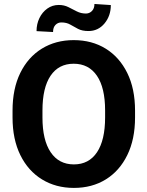

<svg xmlns="http://www.w3.org/2000/svg" viewBox="-20 -919 729 949"><path d="M647.5 -372.1V-338.4Q647.5 -230.5 609.1 -152.3Q570.8 -74.2 502.9 -32.2Q435.1 9.8 345.2 9.8Q256.3 9.8 187.7 -32.2Q119.1 -74.2 80.6 -152.3Q42 -230.5 42 -338.4V-372.1Q42 -480.5 80.3 -558.6Q118.7 -636.7 187 -678.7Q255.4 -720.7 344.2 -720.7Q434.1 -720.7 502.2 -678.7Q570.3 -636.7 608.9 -558.6Q647.5 -480.5 647.5 -372.1ZM499.5 -338.4V-373Q499.5 -485.4 459 -544.7Q418.5 -604 344.2 -604Q270 -604 230 -544.7Q189.9 -485.4 189.9 -373V-338.4Q189.9 -226.6 230.5 -166.5Q271 -106.4 345.2 -106.4Q419.4 -106.4 459.5 -166.5Q499.5 -226.6 499.5 -338.4ZM446.8 -899.4 527.8 -894Q527.8 -840.8 496.6 -803.2Q465.3 -765.6 417.5 -765.6Q386.2 -765.6 366 -776.1Q345.7 -786.6 327.4 -797.4Q309.1 -808.1 283.2 -808.1Q266.1 -808.1 254.2 -795.9Q242.2 -783.7 242.2 -760.7L160.6 -765.1Q160.6 -800.3 174.8 -829.6Q189 -858.9 213.9 -876.7Q238.8 -894.5 270.5 -894.5Q296.9 -894.5 318.1 -883.8Q339.4 -873 359.9 -862.5Q380.4 -852.1 404.8 -852.1Q421.9 -852.1 434.3 -864.5Q446.8 -877 446.8 -899.4Z"/></svg>

Font: Vazirmatn UI FD
Style: Bold
Weight: 700
Designer: Saber Rastikerdar
Foundry: Saber Rastikerdar
Version: Version 33.003